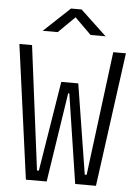

<svg xmlns="http://www.w3.org/2000/svg" viewBox="-60 -943 705 989"><g transform="rotate(5 293.0 -449.0)"><path d="M111.8 0 17.6 -693.4H83L164.6 -52.2H174.3L249.5 -517.6H337.4L411.6 -52.2H421.4L502.9 -693.4H568.4L474.1 0H366.7L295.9 -462.4H290L219.2 0ZM131.3 -771.5 266.6 -898.4H321.3L456.5 -771.5H378.9L293.9 -855.5L209 -771.5Z"/></g></svg>

Font: CaskaydiaCove NFP Light
Style: Regular
Weight: 300
Designer: Aaron Bell
Foundry: Saja Typeworks
Version: Version 2111.001; VTT 6.35;Nerd Fonts 3.1.1